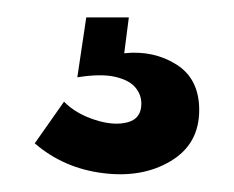

<svg xmlns="http://www.w3.org/2000/svg" viewBox="-20 -28 269 221"><path d="M142.7 91.3Q142.7 80.7 135.5 72.3Q128.3 64 112 60.3Q95.7 56.7 69 61L79.3 -8H128.3L123 33.3Q156.7 29.7 183 46.2Q209.3 62.7 209.3 98.7Q209.3 137.7 176.7 157.3Q144 177 98.7 171.3Q53.3 165.7 20 137L53.7 89Q67 102.7 88.8 109.8Q110.7 117 126.7 112.8Q142.7 108.7 142.7 91.3Z"/></svg>

Font: Bricolage Grotesque 96pt Condensed ExBd
Style: Regular
Weight: 800
Width: 3
Designer: Mathieu Triay
Foundry: Atelier Triay
Version: Version 1.001;Glyphs 3.2 (3207)